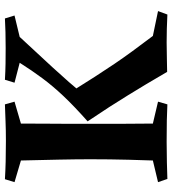

<svg xmlns="http://www.w3.org/2000/svg" viewBox="20 -720 700 780"><g transform="rotate(-90 370.0 -330.0)"><path d="M336 -660 347 -621 258 -595Q258 -529 257.5 -482.5Q257 -436 257 -397Q257 -358 257 -312Q257 -263 257 -196Q257 -129 258 -59L347 -38L336 0Q282 -3 184 -3Q138 -3 101 -2Q64 -1 33 0L20 -38L108 -59Q110 -115 111 -156.5Q112 -198 112.5 -234.5Q113 -271 113 -312Q113 -368 111.5 -440.5Q110 -513 108 -595L20 -621L32 -660Q64 -658 103 -657Q142 -656 188 -656Q231 -656 266.5 -657.5Q302 -659 336 -660ZM267 -324Q329 -379 370 -422.5Q411 -466 442.5 -508.5Q474 -551 505 -600L424 -621L436 -660Q471 -658 501 -657.5Q531 -657 565 -657Q633 -657 685 -660L697 -621L610 -600Q545 -530 485.5 -465.5Q426 -401 368 -331L388 -390Q421 -337 448 -295Q475 -253 500 -216Q525 -179 552.5 -141.5Q580 -104 614 -59L715 -38L701 0Q641 -3 588 -3Q554 -3 519.5 -2Q485 -1 468 -1Q441 -48 418 -86Q395 -124 373 -160Q351 -196 325.5 -235.5Q300 -275 267 -324Z"/></g></svg>

Font: Ruwudu
Style: Bold
Weight: 700
Designer: Becca Hirsbrunner Spalinger
Foundry: SIL International
Version: Version 3.000